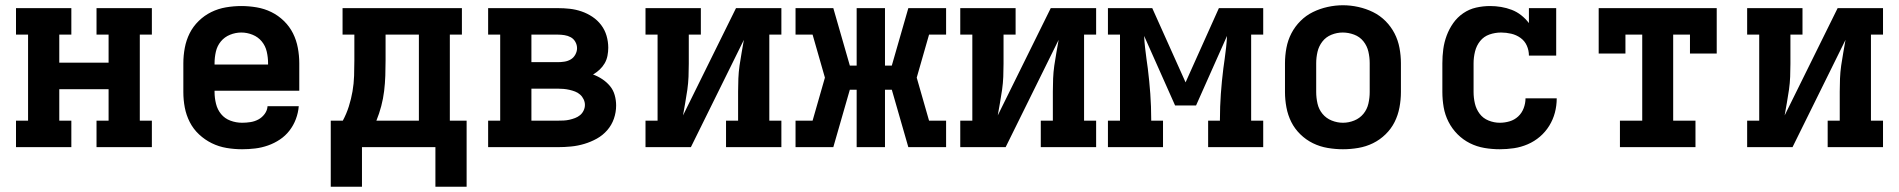

<svg xmlns="http://www.w3.org/2000/svg" viewBox="-20 -561 7240 732"><path d="M41 0V-101H87V-429H41V-530H252V-429H206V-322H394V-429H348V-530H559V-429H513V-101H559V0H348V-101H394V-221H206V-101H252V0Z M903 8Q873 8 843.5 3Q814 -2 787.5 -15Q761 -28 739 -48.5Q717 -69 703.5 -95.5Q690 -122 684.5 -151Q679 -180 679 -210V-320Q679 -349 684.5 -378.5Q690 -408 703 -434Q716 -460 737.5 -481Q759 -502 785.5 -515Q812 -528 841.5 -533Q871 -538 900 -538Q929 -538 958.5 -533Q988 -528 1014.5 -515Q1041 -502 1062.5 -481Q1084 -460 1097 -434Q1110 -408 1115.5 -378.5Q1121 -349 1121 -320V-215H798V-210Q798 -188 803.5 -165.5Q809 -143 823 -126Q837 -109 858.5 -101Q880 -93 903 -93Q919 -93 935 -95.5Q951 -98 965 -105.5Q979 -113 989 -126.5Q999 -140 1000 -156H1119Q1117 -131 1108 -107Q1099 -83 1083.5 -63Q1068 -43 1047 -29Q1026 -15 1002 -6.5Q978 2 953 5Q928 8 903 8ZM798 -315H1002V-320Q1002 -342 997 -364Q992 -386 978 -403Q964 -420 943 -428.5Q922 -437 900 -437Q878 -437 857 -428.5Q836 -420 822 -403Q808 -386 803 -364Q798 -342 798 -320Z M1241 151V-101H1287Q1301 -127 1310 -155.5Q1319 -184 1324 -213Q1329 -242 1330 -272Q1331 -302 1331 -331V-429H1286V-530H1741V-429H1695V-101H1759V151H1640V0H1360V151ZM1577 -101V-429H1450V-331Q1450 -302 1449 -272.5Q1448 -243 1444.5 -214Q1441 -185 1433.5 -156.5Q1426 -128 1415 -101Z M1841 0V-101H1887V-429H1841V-530H2107Q2130 -530 2152.5 -527.5Q2175 -525 2197 -517.5Q2219 -510 2238.5 -497Q2258 -484 2272 -465.5Q2286 -447 2292.5 -424.5Q2299 -402 2299 -379Q2299 -364 2296 -348.5Q2293 -333 2285.5 -320Q2278 -307 2266.5 -296Q2255 -285 2241 -277Q2260 -270 2276.5 -259Q2293 -248 2305.5 -233Q2318 -218 2323.5 -198.5Q2329 -179 2329 -159Q2329 -133 2320.5 -108.5Q2312 -84 2295 -64.5Q2278 -45 2255.5 -32.5Q2233 -20 2208 -12.5Q2183 -5 2157.5 -2.5Q2132 0 2107 0ZM2006 -324H2107Q2119 -324 2132 -326Q2145 -328 2156 -334.5Q2167 -341 2173.5 -353Q2180 -365 2180 -377Q2180 -390 2173.5 -401.5Q2167 -413 2156 -419Q2145 -425 2132 -427Q2119 -429 2107 -429H2006ZM2006 -101H2107Q2118 -101 2129 -101.5Q2140 -102 2151 -104.5Q2162 -107 2172.5 -111Q2183 -115 2191.5 -122Q2200 -129 2205 -139.5Q2210 -150 2210 -161Q2210 -172 2205 -182.5Q2200 -193 2191.5 -200.5Q2183 -208 2172.5 -212Q2162 -216 2151 -218.5Q2140 -221 2129 -222Q2118 -223 2107 -223H2006Z M2441 0V-101H2487V-429H2441V-530H2652V-429H2606V-318Q2606 -293 2605 -268.5Q2604 -244 2600.5 -219Q2597 -194 2592.5 -169.5Q2588 -145 2584 -121L2786 -530H2959V-429H2913V-101H2959V0H2748V-101H2794V-212Q2794 -237 2795 -261.5Q2796 -286 2799.5 -311Q2803 -336 2807.5 -360.5Q2812 -385 2816 -409L2614 0Z M3013 0V-101H3078L3125 -265L3078 -429H3013V-530H3157L3220 -311H3246V-530H3354V-311H3380L3443 -530H3587V-429H3522L3475 -265L3522 -101H3587V0H3443L3380 -219H3354V0H3246V-219H3220L3157 0Z M3641 0V-101H3687V-429H3641V-530H3852V-429H3806V-318Q3806 -293 3805 -268.5Q3804 -244 3800.5 -219Q3797 -194 3792.5 -169.5Q3788 -145 3784 -121L3986 -530H4159V-429H4113V-101H4159V0H3948V-101H3994V-212Q3994 -237 3995 -261.5Q3996 -286 3999.5 -311Q4003 -336 4007.5 -360.5Q4012 -385 4016 -409L3814 0Z M4204 0V-101H4250V-429H4204V-530H4373L4500 -247L4627 -530H4796V-429H4750V-101H4796V0H4586V-101H4631V-106Q4631 -155 4634.5 -203.5Q4638 -252 4644 -300L4649 -336Q4652 -358 4654.5 -380Q4657 -402 4658 -424L4540 -159H4460L4342 -424Q4343 -402 4345.5 -380Q4348 -358 4351 -336L4356 -300Q4362 -252 4365.5 -203.5Q4369 -155 4369 -106V-101H4414V0Z M5100 8Q5071 8 5041.5 3Q5012 -2 4985.5 -15Q4959 -28 4937.5 -49Q4916 -70 4903 -96Q4890 -122 4884.5 -151.5Q4879 -181 4879 -210V-320Q4879 -349 4884.5 -378.5Q4890 -408 4903.5 -434Q4917 -460 4938 -481Q4959 -502 4985.5 -515Q5012 -528 5041.5 -534.5Q5071 -541 5100 -541Q5129 -541 5158.5 -534.5Q5188 -528 5214.5 -515Q5241 -502 5262 -481Q5283 -460 5296.5 -434Q5310 -408 5315.5 -378.5Q5321 -349 5321 -320V-210Q5321 -181 5315.5 -151.5Q5310 -122 5297 -96Q5284 -70 5262.5 -49Q5241 -28 5214.5 -15Q5188 -2 5158.5 3Q5129 8 5100 8ZM5100 -93Q5122 -93 5143 -101.5Q5164 -110 5178 -127Q5192 -144 5197 -166Q5202 -188 5202 -210V-320Q5202 -342 5197 -364Q5192 -386 5178 -403.5Q5164 -421 5142.5 -429Q5121 -437 5099 -437Q5077 -437 5056 -428.5Q5035 -420 5021.5 -402.5Q5008 -385 5003 -363.5Q4998 -342 4998 -320V-210Q4998 -188 5003 -166Q5008 -144 5022 -127Q5036 -110 5057 -101.5Q5078 -93 5100 -93Z M5698 8Q5668 8 5639 3Q5610 -2 5584 -15Q5558 -28 5537 -49Q5516 -70 5502.5 -96.5Q5489 -123 5484 -152Q5479 -181 5479 -210V-320Q5479 -347 5482.5 -373.5Q5486 -400 5495.5 -425.5Q5505 -451 5520.5 -473Q5536 -495 5558.5 -510.5Q5581 -526 5607.5 -532Q5634 -538 5661 -538Q5682 -538 5703 -534.5Q5724 -531 5743.5 -523.5Q5763 -516 5779.5 -503Q5796 -490 5809 -473V-530H5913V-349H5809Q5809 -369 5801 -387Q5793 -405 5777 -416.5Q5761 -428 5741.5 -432.5Q5722 -437 5703 -437Q5680 -437 5658.5 -429.5Q5637 -422 5623 -404.5Q5609 -387 5603.5 -364.5Q5598 -342 5598 -320V-210Q5598 -188 5603 -166.5Q5608 -145 5621 -127.5Q5634 -110 5655 -101.5Q5676 -93 5698 -93Q5717 -93 5735.5 -98.5Q5754 -104 5768 -117Q5782 -130 5789 -148.5Q5796 -167 5796 -186Q5796 -186 5796 -186Q5796 -186 5796 -186H5915Q5915 -186 5915 -186Q5915 -186 5915 -186Q5915 -158 5908 -131.5Q5901 -105 5886.5 -81.5Q5872 -58 5851 -40Q5830 -22 5804.5 -11Q5779 0 5752 4Q5725 8 5698 8Z M6156 0V-101H6241V-429H6177V-357H6075V-530H6525V-357H6423V-429H6359V-101H6444V0Z M6641 0V-101H6687V-429H6641V-530H6852V-429H6806V-318Q6806 -293 6805 -268.5Q6804 -244 6800.5 -219Q6797 -194 6792.5 -169.5Q6788 -145 6784 -121L6986 -530H7159V-429H7113V-101H7159V0H6948V-101H6994V-212Q6994 -237 6995 -261.5Q6996 -286 6999.5 -311Q7003 -336 7007.5 -360.5Q7012 -385 7016 -409L6814 0Z"/></svg>

Font: Iosevka Slab Extended
Style: Bold
Weight: 700
Width: 7
Monospace: yes
Designer: Belleve Invis
Foundry: Belleve Invis
Version: Version 11.1.0; ttfautohint (v1.8.3)